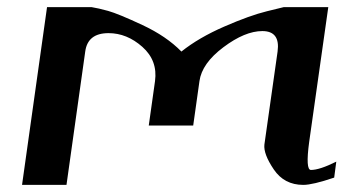

<svg xmlns="http://www.w3.org/2000/svg" viewBox="-20 -520 966 540"><path d="M112.3 -500H237.3Q255.9 -497.1 284.2 -489.3Q312.5 -481.4 380.4 -449.7Q448.2 -418 490.2 -375Q539.1 -414.1 610.8 -445.3Q682.6 -476.6 730.5 -488.3L778.3 -500H903.3L849.6 -121.1Q838.9 -42 854.5 -42Q878.9 -42 925.8 -65.4L919.9 -20.5Q859.4 0 833 0Q779.3 0 750 -43.5Q720.7 -86.9 723.6 -113.3L760.7 -375Q768.6 -432.6 717.8 -432.6Q668.9 -432.6 608.4 -387.2Q547.9 -341.8 541 -292L523.4 -167H398.4L416 -292Q423.8 -349.6 380.4 -388.2Q336.9 -426.8 285.2 -426.8Q226.6 -426.8 219.7 -375L167 0H42Z"/></svg>

Font: okolaks
Style: BoldItalic
Weight: 600
Width: 8
Italic angle: -8°
Version: Version 000.6.0